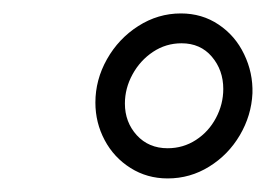

<svg xmlns="http://www.w3.org/2000/svg" viewBox="-20 -741 407 283"><path d="M246.6 -721.2Q277.8 -721.2 302.2 -704.8Q326.7 -688.5 339.8 -661.1Q353 -633.8 352.1 -603.5Q350.6 -570.8 333.5 -541.7Q316.4 -512.7 288.3 -495.4Q260.3 -478 227.1 -478Q196.8 -478 172.4 -493.4Q147.9 -508.8 134.3 -534.4Q120.6 -560.1 120.6 -589.8Q120.6 -623.5 137.7 -653.8Q154.8 -684.1 183.8 -702.6Q212.9 -721.2 246.6 -721.2ZM227.1 -522.5Q250 -522.5 268.8 -534.7Q287.6 -546.9 298.3 -567.1Q309.1 -587.4 309.1 -609.9Q309.1 -637.7 292.2 -657.5Q275.4 -677.2 247.6 -677.2Q224.6 -677.2 205.6 -664.6Q186.5 -651.9 175.3 -631.3Q164.1 -610.8 164.1 -588.4Q164.1 -561 181.6 -541.7Q199.2 -522.5 227.1 -522.5Z"/></svg>

Font: Mardoto Light
Style: Italic
Weight: 300
Italic angle: -12°
Designer: Christian Robertson, Vahan Hovhannisyan
Foundry: Google
Version: Version 1.000